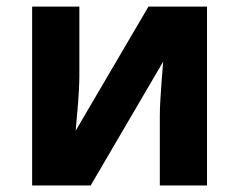

<svg xmlns="http://www.w3.org/2000/svg" viewBox="-20 -566 730 586"><path d="M222.2 -545.9V-334Q222.2 -316.9 220.7 -289.1Q219.2 -261.2 216.8 -233.9Q214.4 -202.1 210.9 -167L433.1 -545.9H611.8V0H467.8V-213.9Q467.8 -234.4 469.5 -262.2Q471.2 -290 473.1 -315.9Q475.1 -346.2 478 -377.9L256.8 0H78.1V-545.9Z"/></svg>

Font: Droid Sans
Style: Bold
Weight: 700
Foundry: Ascender Corporation
Version: Version 1.00 build 112